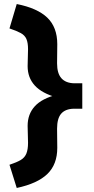

<svg xmlns="http://www.w3.org/2000/svg" viewBox="-20 -726 467 952"><path d="M27 91Q63 79 82.5 67.5Q102 56 110.5 36Q119 16 119 -18L117 -102Q117 -160 152.5 -199Q188 -238 264 -257V-242Q188 -263 152.5 -302Q117 -341 117 -398L119 -482Q119 -514 111 -532.5Q103 -551 83 -562Q63 -573 27 -585L63 -706Q114 -696 152 -679Q190 -662 214.5 -638.5Q239 -615 251.5 -582Q264 -549 264 -507L263 -412Q263 -362 284.5 -338Q306 -314 348 -313H388V-187H346Q304 -186 283.5 -162.5Q263 -139 263 -88L264 7Q264 89 215 136.5Q166 184 63 206Z"/></svg>

Font: Mach
Style: Bold
Weight: 700
Version: Version 1.002